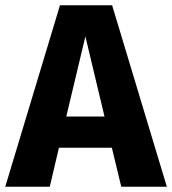

<svg xmlns="http://www.w3.org/2000/svg" viewBox="-33 -713 657 733"><path d="M394 -149H192L157 0H-13L196 -693H395L604 0H430ZM366 -268 293 -574 220 -268Z"/></svg>

Font: FiraGOUPP
Style: Bold
Weight: 700
Designer: bBox Type
Foundry: bBox Type GmbH
Version: Version 1.001